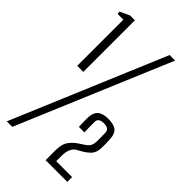

<svg xmlns="http://www.w3.org/2000/svg" viewBox="-244 -874 948 948"><g transform="rotate(45 230.0 -400.0)"><path d="M59 -440V-762H19L17 -776.5L67.5 -800H101.5V-440ZM7 0 344 -800H382.5L45.5 0ZM278 0Q278 -18.5 278 -35.2Q278 -52 278 -68.5Q278 -113.5 296.2 -137Q314.5 -160.5 337.5 -175L362 -191Q376.5 -200.5 383.5 -211.8Q390.5 -223 391 -240.5Q392 -254.5 391.5 -271.2Q391 -288 391 -304.5Q391 -316 382.8 -324.2Q374.5 -332.5 352.5 -332.5Q315.5 -332.5 315.5 -304.5Q315 -285.5 315.5 -267.2Q316 -249 316.5 -232.5H278Q277.5 -255 277 -266Q276.5 -277 277 -299.5Q278.5 -332 296.8 -347.8Q315 -363.5 353.5 -363.5Q393 -363.5 410.5 -348.2Q428 -333 429.5 -299.5Q430 -288 430.2 -281Q430.5 -274 430.8 -265.8Q431 -257.5 430.5 -240.5Q430 -206 414.5 -189Q399 -172 375 -158L348.5 -143Q333.5 -134 326 -114.8Q318.5 -95.5 318.5 -71V-33.5H429.5V0Z"/></g></svg>

Font: Big Shoulders Text ExtraLight
Style: Regular
Weight: 250
Version: Version 2.002